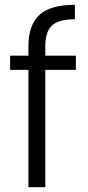

<svg xmlns="http://www.w3.org/2000/svg" viewBox="-20 -777 365 797"><path d="M295 -487H168V0H98V-487H22V-546H98V-584Q98 -673 143.5 -715Q189 -757 291 -757V-697Q223 -697 195.5 -671Q168 -645 168 -584V-546H295Z"/></svg>

Font: Poppins-tnum Light
Style: Regular
Weight: 300
Designer: Ninad Kale (Devanagari), Jonny Pinhorn (Latin)
Foundry: Indian Type Foundry
Version: Version 4.004